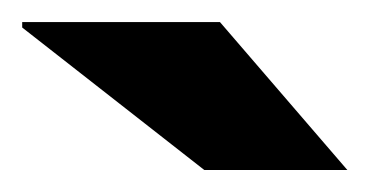

<svg xmlns="http://www.w3.org/2000/svg" viewBox="-20 -744 333 173"><path d="M293 -590.8H164.1L0 -719.2V-724.1H178.2Z"/></svg>

Font: Archivo Expanded
Style: Bold
Weight: 700
Width: 7
Designer: Hector Gatti
Foundry: Omnibus-Type
Version: Version 2.001